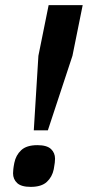

<svg xmlns="http://www.w3.org/2000/svg" viewBox="-20 -718 343 750"><path d="M112 -209 130 -500 170 -698H303L263 -500L167 -209ZM100 12Q63 12 47 -3Q31 -18 31 -41Q31 -47 32 -57Q33 -67 36 -82Q42 -112 63 -131.5Q84 -151 126 -151Q163 -151 179 -136Q195 -121 195 -98Q195 -92 194 -82.5Q193 -73 190 -57Q184 -27 163 -7.5Q142 12 100 12Z"/></svg>

Font: IBM Plex Sans SmBld
Style: Italic
Weight: 600
Italic angle: -11°
Designer: Mike Abbink, Paul van der Laan, Pieter van Rosmalen
Foundry: Bold Monday
Version: Version 3.005